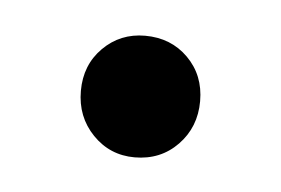

<svg xmlns="http://www.w3.org/2000/svg" viewBox="-26 -428 237 162"><g transform="rotate(5 92.5 -346.5)"><path d="M92 -295Q71 -295 56.5 -310Q42 -325 42 -347Q42 -369 56.5 -383.5Q71 -398 92 -398Q114 -398 128.5 -383.5Q143 -369 143 -347Q143 -325 128.5 -310Q114 -295 92 -295Z"/></g></svg>

Font: DM Sans 18pt Light
Style: Regular
Weight: 300
Designer: Colophon Foundry, Jonny Pinhorn
Foundry: Colophon Foundry
Version: Version 4.004;gftools[0.9.30]